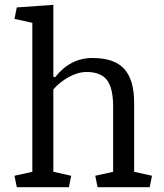

<svg xmlns="http://www.w3.org/2000/svg" viewBox="-20 -783 686 803"><path d="M541 -354.5V-64.5L615.7 -47.9L606 0H388.2L378.4 -47.9L453.1 -64.5V-337.9Q453.1 -415.5 427 -448.7Q400.9 -481.9 342.8 -481.9Q305.7 -481.9 267.8 -460.9Q230 -439.9 203.1 -409.2V-64.5L277.8 -47.9L268.1 0H50.3L40.5 -47.9L115.2 -64.5V-687.5L40.5 -704.1L50.3 -752L203.1 -762.7V-462.4L210 -459.5Q273.9 -540.5 366.2 -540.5Q458.5 -540.5 499.8 -494.6Q541 -448.7 541 -354.5Z"/></svg>

Font: NoticiaText-Regular
Style: Regular
Weight: 400
Designer: JM Sole
Foundry: JM Sole
Version: Version 1.003